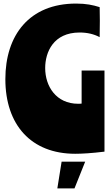

<svg xmlns="http://www.w3.org/2000/svg" viewBox="-20 -850 624 1075"><path d="M437 -455V-270C430 -269 424 -269 418 -269C294 -269 233 -367 233 -469C233 -558 279 -668 426 -668C469 -668 506 -659 538 -642C538 -669 539 -705 539 -734C539 -763 538 -789 538 -810C500 -822 462 -830 406 -830C144 -830 10 -653 10 -407C10 -150 155 11 401 11C437 11 493 8 565 -1V-455ZM325 55 301 205H397L457 55Z"/></svg>

Font: Ranchers
Style: Regular
Weight: 400
Designer: Pablo Impallari, Brenda Gallo
Foundry: Pablo Impallari, Brenda Gallo
Version: Version 1.000